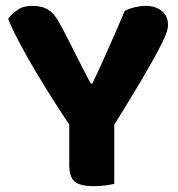

<svg xmlns="http://www.w3.org/2000/svg" viewBox="-20 -630 609 657"><path d="M555 -544Q555 -532 546.5 -510Q538 -488 517 -449Q496 -410 460.5 -350Q425 -290 371 -203V-1Q360 2 340.5 4.5Q321 7 300 7Q253 7 235 -9Q217 -25 217 -65V-204Q191 -242 161 -289.5Q131 -337 102 -385.5Q73 -434 48 -481Q23 -528 8 -565Q19 -582 39.5 -596Q60 -610 90 -610Q125 -610 147 -595.5Q169 -581 189 -541Q191 -538 199 -522.5Q207 -507 217.5 -486.5Q228 -466 240 -442Q252 -418 262.5 -397.5Q273 -377 281 -362Q289 -347 291 -344H296Q312 -377 325.5 -407Q339 -437 352 -466.5Q365 -496 378.5 -526.5Q392 -557 407 -593Q423 -601 442.5 -605.5Q462 -610 479 -610Q511 -610 533 -593Q555 -576 555 -544Z"/></svg>

Font: Baloo 2
Style: Bold
Weight: 700
Designer: Sarang Kulkarni and Ek Type
Foundry: Ek Type
Version: Version 1.640;hotconv 1.0.111;makeotfexe 2.5.65597; ttfautoh